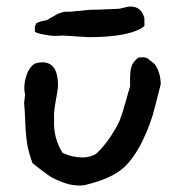

<svg xmlns="http://www.w3.org/2000/svg" viewBox="-20 -576 548 589"><path d="M239 -8Q208 -4 177.5 -15Q147 -26 132 -36Q117 -46 80 -75Q68 -107 63.5 -134Q59 -161 57.5 -201Q56 -241 54 -261L57 -286Q51 -310 59.5 -339.5Q68 -369 87 -381Q120 -391 139 -375Q158 -359 158 -312Q158 -305 151 -266.5Q144 -228 146 -209Q143 -153 172 -107Q201 -93 234 -93Q256 -93 275 -104Q302 -130 321.5 -160.5Q341 -191 348 -208.5Q355 -226 365.5 -264Q376 -302 379 -310Q379 -316 379 -334.5Q379 -353 381.5 -365Q384 -377 391 -386Q401 -399 408 -400Q411 -400 415 -400Q420 -401 425.5 -399.5Q431 -398 434.5 -395.5Q438 -393 444.5 -387.5Q451 -382 454 -380Q473 -354 473 -317L454 -243Q442 -195 417.5 -144.5Q393 -94 363 -65Q325 -28 239 -8ZM147 -466Q134 -466 112 -470.5Q90 -475 87 -479V-484V-494L91 -504Q99 -510 123 -514L158 -534Q174 -540 181 -540H194L256 -546Q281 -546 307.5 -547.5Q334 -549 343 -549Q348 -549 360 -552.5Q372 -556 380 -556Q414 -556 423 -520V-496Q380 -462 252 -462L171 -467Q162 -466 153 -466Z"/></svg>

Font: Excalifont
Style: Regular
Weight: 400
Designer: Your Own Font Foundry (Virgil); Ján Filípek / DizajnDesign (Excalifont, modifications)
Foundry: Your Own Font Foundry (Virgil); Ján Filípek / DizajnDesign (Excalifont, modifications)
Version: Version 1.000;Glyphs 3.2 (3227)